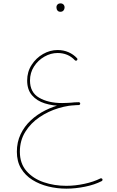

<svg xmlns="http://www.w3.org/2000/svg" viewBox="-20 -830 689 1128"><path d="M79.1 61.5Q79.1 118.7 103.8 159.7Q128.4 200.7 170.2 226.8Q211.9 252.9 263.7 265.6Q315.4 278.3 369.6 278.3Q423.3 278.3 479.7 266.8Q536.1 255.4 577.6 233.9Q580.6 232.4 581.8 228.8Q583 225.1 581.5 222.2Q580.1 219.2 576.4 218Q572.8 216.8 569.8 218.3Q530.3 238.3 475.6 250Q420.9 261.7 369.6 261.7Q298.8 261.7 236.6 240.5Q174.3 219.2 135.5 174.8Q96.7 130.4 96.7 61.5Q96.7 -4.4 128.7 -55.7Q160.6 -106.9 212.4 -141.8Q264.2 -176.8 324.7 -194.8Q385.3 -212.9 442.4 -212.9Q446.3 -212.9 448.7 -215.3Q451.2 -217.8 451.2 -221.2Q451.2 -225.1 448.7 -227.3Q446.3 -229.5 442.4 -229.5Q394.5 -229.5 343.8 -217.3Q293 -205.1 245.6 -181.4Q198.2 -157.7 160.6 -122.6Q123 -87.4 101.1 -41.3Q79.1 4.9 79.1 61.5ZM139.6 -356.9Q139.6 -303.2 168 -270.3Q196.3 -237.3 243.2 -222.7Q290 -208 345.2 -208Q361.8 -208 377.9 -209Q394 -210 409.7 -210.9Q418 -211.9 426.5 -212.2Q435.1 -212.4 442.9 -212.9Q446.8 -212.9 449 -215.6Q451.2 -218.3 451.2 -221.7Q451.2 -225.6 448.5 -227.5Q445.8 -229.5 441.9 -229.5Q434.1 -229 425.5 -228.8Q417 -228.5 408.7 -227.5Q393.1 -226.6 377 -225.6Q360.8 -224.6 345.2 -224.6Q263.7 -224.6 210 -255.9Q156.2 -287.1 156.2 -356.9Q156.2 -402.8 179.9 -439.5Q203.6 -476.1 241 -497.3Q278.3 -518.6 318.4 -518.6Q379.9 -518.6 419.9 -476.1Q422.4 -473.6 426 -473.6Q429.7 -473.6 432.1 -475.6Q434.6 -478 434.8 -481.7Q435.1 -485.4 432.6 -487.8Q411.6 -510.7 382.3 -523.4Q353 -536.1 318.4 -536.1Q273.9 -536.1 232.9 -512.7Q191.9 -489.3 165.8 -448.7Q139.6 -408.2 139.6 -356.9ZM311.5 -788.6Q311.5 -782.2 313 -776.9Q314.9 -770.5 320.1 -765.6Q325.2 -760.7 334.5 -760.7Q344.2 -760.7 349.6 -765.1Q355 -769.5 357.2 -775.6Q359.4 -781.7 359.4 -787.6Q359.4 -794.4 355.5 -800.3Q352.5 -804.7 347.7 -807.4Q342.8 -810.1 335.9 -810.1Q323.7 -810.1 317.6 -803.2Q311.5 -796.4 311.5 -788.6Z"/></svg>

Font: Mikhak VF
Style: Regular
Weight: 100
Designer: Amin Abedi
Version: Version 3.001